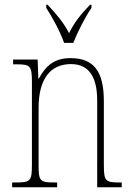

<svg xmlns="http://www.w3.org/2000/svg" viewBox="-20 -786 556 806"><path d="M249 -606H288C305 -651 338 -715 364 -753V-766H358C317 -723 294 -695 270 -647C244 -695 220 -723 180 -766H174V-753C199 -715 234 -651 249 -606ZM31 0H220V-20H211C147 -20 142 -25 142 -95V-333C142 -454 191 -517 278 -517C358 -517 388 -456 388 -364V0H491V-20H484C422 -20 416 -25 416 -95V-361C416 -485 375 -542 276 -542C210 -542 173 -512 143 -456H141L138 -536H35V-516H47C107 -516 114 -511 114 -441V-95C114 -25 108 -20 44 -20H31Z"/></svg>

Font: Noto Serif Hebrew Condensed Thin
Style: Regular
Weight: 100
Width: 3
Designer: Monotype Design Team
Foundry: Monotype Imaging Inc.
Version: Version 2.004